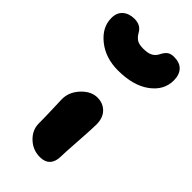

<svg xmlns="http://www.w3.org/2000/svg" viewBox="-283 -820 891 891"><g transform="rotate(45 162.0 -375.0)"><path d="M150.9 -530.8Q68.8 -530.8 12.9 -575.7Q-43 -620.6 -43 -681.2Q-43 -716.8 -21 -735.8Q1 -754.9 36.1 -754.9Q77.6 -754.9 95.2 -722.2Q105.5 -704.1 119.6 -694.6Q133.8 -685.1 162.1 -685.1Q193.8 -685.1 210.2 -694.6Q226.6 -704.1 234.9 -721.2Q244.6 -740.7 256.6 -750.2Q268.6 -759.8 291 -759.8Q328.6 -759.8 347.9 -739Q367.2 -718.3 367.2 -681.2Q367.2 -616.7 308.6 -573.7Q250 -530.8 150.9 -530.8ZM179.2 9.8Q132.3 9.8 98.6 -22.5Q64.9 -54.7 64.9 -98.1Q64.9 -146.5 63 -191.7Q61 -236.8 61 -252.9Q61 -299.8 96.4 -337.4Q131.8 -375 172.9 -375Q209 -375 233.2 -351.3Q257.3 -327.6 257.8 -284.2Q258.3 -263.2 252.2 -172.6Q246.1 -82 246.1 -62Q246.1 -27.8 229 -9Q211.9 9.8 179.2 9.8Z"/></g></svg>

Font: Shantell Sans Irregular
Style: Regular
Weight: 800
Designer: Stephen Nixon, Anya Danilova, Shantell Martin
Foundry: Arrow Type
Version: Version 1.006;[9816181b4]